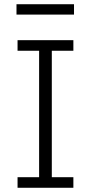

<svg xmlns="http://www.w3.org/2000/svg" viewBox="-20 -888 430 908"><path d="M58 -819V-868H330V-819ZM327 0H63V-50H165V-648H63V-698H327V-648H225V-50H327Z"/></svg>

Font: IBM Plex Sans Light
Style: Regular
Weight: 300
Designer: Mike Abbink, Paul van der Laan, Pieter van Rosmalen
Foundry: Bold Monday
Version: Version 3.0